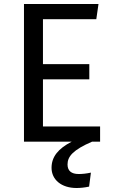

<svg xmlns="http://www.w3.org/2000/svg" viewBox="-20 -709 575 961"><path d="M195 -76V-312H427V-388H195V-613H462L473 -689H100V0H339C271 35 238 76 238 131C238 190 287 232 363 232C382 232 403 230 426 225L435 155C412 160 392 162 374 162C337 162 318 146 318 114C318 74 346 41 441 0H481V-76Z"/></svg>

Font: Fira Sans
Style: Regular
Weight: 400
Designer: Carrois Corporate & Edenspiekermann AG
Foundry: Carrois Corporate GbR & Edenspiekermann AG
Version: Version 4.203